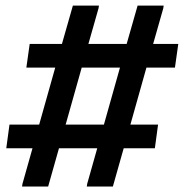

<svg xmlns="http://www.w3.org/2000/svg" viewBox="-20 -681 679 701"><path d="M335 -139.6H195.3L155.8 0H60.5L62 -9.8L98.6 -139.6H2.9L14.6 -226.1H123L181.6 -434.1H76.2L88.4 -520.5H206.1L246.1 -660.6H341.3L339.8 -650.9L302.7 -520.5H442.4L482.4 -660.6H577.6L576.2 -650.9L539.1 -520.5H630.9L618.7 -434.1H514.6L456.1 -226.1H557.1L545.4 -139.6H431.6L392.1 0H296.9L298.3 -9.8ZM219.7 -226.1H359.4L418 -434.1H278.3Z"/></svg>

Font: Noticia Text
Style: Bold Italic
Weight: 700
Italic angle: -8°
Designer: JM Sole
Foundry: JM Sole
Version: Version 1.003